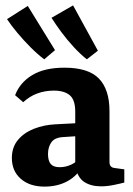

<svg xmlns="http://www.w3.org/2000/svg" viewBox="-20 -684 495 712"><path d="M145 8Q90 8 57 -21Q24 -50 24 -98Q24 -138 46.5 -165Q69 -192 106 -206.5Q143 -221 185 -223L280 -228V-180L219 -176Q184 -175 171 -157Q158 -139 158 -113Q158 -88 168 -76Q178 -64 201 -64Q224 -64 244 -73.5Q264 -83 277 -99L287 -71Q268 -33 231 -12.5Q194 8 145 8ZM36 -331Q54 -378 99.5 -405.5Q145 -433 219 -433Q308 -433 347 -392.5Q386 -352 386 -272V-83Q386 -63 405 -61L441 -56V-7Q426 -3 401.5 2Q377 7 355 7Q317 7 292 -9.5Q267 -26 259 -69V-270Q259 -314 238.5 -331Q218 -348 180 -348Q147 -348 118.5 -337.5Q90 -327 66 -305ZM343 -496 302 -464Q278 -483 253.5 -509.5Q229 -536 207.5 -565Q186 -594 171 -618L251 -664ZM184 -498 144 -464Q120 -482 94 -508Q68 -534 45 -561.5Q22 -589 6 -613L83 -662Z"/></svg>

Font: Rasa
Style: Regular
Weight: 400
Designer: Anna Giedrys (Yrsa+Rasa design), David Brezina (Yrsa art-direction, Rasa art-direction, design)
Foundry: Rosetta Type Foundry
Version: Version 2.004